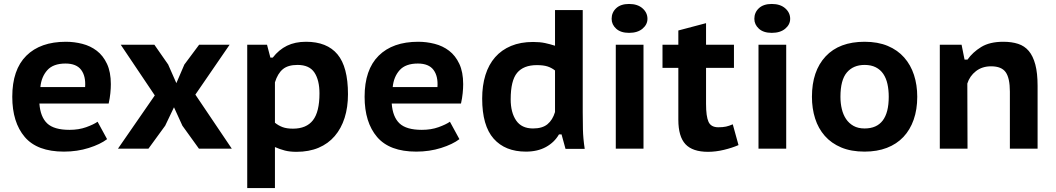

<svg xmlns="http://www.w3.org/2000/svg" viewBox="-20 -751 5334 970"><path d="M521 -48Q487 -22 428.5 -3.5Q370 15 303 15Q168 15 105 -59Q42 -133 42 -262Q42 -399 113 -469.5Q184 -540 313 -540Q355 -540 396 -529.5Q437 -519 469 -494.5Q501 -470 520.5 -428.5Q540 -387 540 -326Q540 -305 537.5 -280Q535 -255 529 -228H179Q184 -160 218.5 -127.5Q253 -95 331 -95Q378 -95 415.5 -108.5Q453 -122 473 -136ZM311 -430Q249 -430 219 -396.5Q189 -363 184 -311H410Q414 -366 390 -398Q366 -430 311 -430Z M762 -269 590 -525H760L831 -423L830 -424L871 -331L911 -424L910 -423L986 -525H1140L967 -273L1151 0H985L900 -118L901 -117L859 -209L815 -117L816 -118L730 0H576Z M1229 -525H1329L1346 -460H1358Q1389 -500 1430 -520Q1471 -540 1526 -540Q1632 -540 1685 -476.5Q1738 -413 1738 -275Q1738 -209 1721 -155.5Q1704 -102 1671 -63.5Q1638 -25 1589.5 -4.5Q1541 16 1478 16Q1444 16 1419 9.5Q1394 3 1369 -8V199H1229ZM1483 -423Q1435 -423 1409 -401.5Q1383 -380 1369 -335V-131Q1386 -117 1407 -109Q1428 -101 1460 -101Q1528 -101 1561 -143.5Q1594 -186 1594 -279Q1594 -346 1568.5 -384.5Q1543 -423 1483 -423Z M2301 -48Q2267 -22 2208.5 -3.5Q2150 15 2083 15Q1948 15 1885 -59Q1822 -133 1822 -262Q1822 -399 1893 -469.5Q1964 -540 2093 -540Q2135 -540 2176 -529.5Q2217 -519 2249 -494.5Q2281 -470 2300.5 -428.5Q2320 -387 2320 -326Q2320 -305 2317.5 -280Q2315 -255 2309 -228H1959Q1964 -160 1998.5 -127.5Q2033 -95 2111 -95Q2158 -95 2195.5 -108.5Q2233 -122 2253 -136ZM2091 -430Q2029 -430 1999 -396.5Q1969 -363 1964 -311H2190Q2194 -366 2170 -398Q2146 -430 2091 -430Z M2924 -184Q2924 -142 2925 -97Q2926 -52 2934 1H2837L2817 -72H2804Q2781 -32 2738.5 -8.5Q2696 15 2637 15Q2532 15 2474 -50.5Q2416 -116 2416 -253Q2416 -319 2432.5 -372Q2449 -425 2481.5 -462Q2514 -499 2562 -519Q2610 -539 2673 -539Q2708 -539 2733.5 -533.5Q2759 -528 2784 -520V-700H2924ZM2673 -102Q2720 -102 2746 -123.5Q2772 -145 2784 -185V-395Q2766 -409 2745.5 -415.5Q2725 -422 2692 -422Q2625 -422 2592.5 -383Q2560 -344 2560 -249Q2560 -183 2587.5 -142.5Q2615 -102 2673 -102Z M3091 -525H3231V0H3091ZM3070 -656Q3070 -688 3093 -709.5Q3116 -731 3158 -731Q3201 -731 3226 -709Q3251 -687 3251 -656Q3251 -627 3226 -606Q3201 -585 3158 -585Q3116 -585 3093 -606Q3070 -627 3070 -656Z M3327 -525H3407V-597L3547 -634V-525H3688V-408H3547V-226Q3547 -163 3559.5 -135.5Q3572 -108 3609 -108Q3632 -108 3648 -111.5Q3664 -115 3682 -123L3711 -18Q3679 -4 3637.5 6Q3596 16 3557 16Q3479 16 3443 -22.5Q3407 -61 3407 -146V-408H3327Z M3812 -525H3952V0H3812ZM3791 -656Q3791 -688 3814 -709.5Q3837 -731 3879 -731Q3922 -731 3947 -709Q3972 -687 3972 -656Q3972 -627 3947 -606Q3922 -585 3879 -585Q3837 -585 3814 -606Q3791 -627 3791 -656Z M4082 -262Q4082 -392 4151 -466Q4220 -540 4348 -540Q4415 -540 4465 -519Q4515 -498 4548 -460.5Q4581 -423 4597.5 -372.5Q4614 -322 4614 -262Q4614 -198 4596 -146.5Q4578 -95 4544 -59Q4510 -23 4460.5 -4Q4411 15 4348 15Q4280 15 4230 -6Q4180 -27 4147 -64.5Q4114 -102 4098 -152.5Q4082 -203 4082 -262ZM4226 -262Q4226 -229 4233 -200Q4240 -171 4254.5 -149.5Q4269 -128 4292 -115Q4315 -102 4348 -102Q4470 -102 4470 -262Q4470 -297 4463.5 -326.5Q4457 -356 4442.5 -377.5Q4428 -399 4404.5 -411Q4381 -423 4348 -423Q4291 -423 4258.5 -385Q4226 -347 4226 -262Z M5082 0V-288Q5082 -356 5061 -386Q5040 -416 4987 -416Q4942 -416 4910.5 -391.5Q4879 -367 4867 -329Q4867 -247 4867.5 -164.5Q4868 -82 4868 0H4728V-525H4838L4853 -450H4868Q4894 -487 4937 -513.5Q4980 -540 5049 -540Q5091 -540 5123.5 -529.5Q5156 -519 5177.5 -493.5Q5199 -468 5210.5 -425Q5222 -382 5222 -317V0Z"/></svg>

Font: PT Sans Caption
Style: Bold
Weight: 700
Designer: A.Korolkova, O.Umpeleva, V.Yefimov
Foundry: ParaType Ltd
Version: Version 2.003W OFL